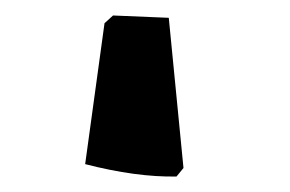

<svg xmlns="http://www.w3.org/2000/svg" viewBox="-20 10 375 248"><path d="M90 222 115 40 126 30 198 33 217 227 208 238Q156 239 90 222Z"/></svg>

Font: Alegreya ExtraBold
Style: Regular
Weight: 800
Designer: Juan Pablo del Peral
Foundry: Huerta Tipografica
Version: Version 2.007; ttfautohint (v1.6)